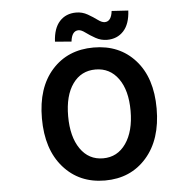

<svg xmlns="http://www.w3.org/2000/svg" viewBox="-62 -1026 1125 1104"><g transform="rotate(-5 500.0 -474.5)"><path d="M168.9 -373Q168.9 -550.8 259.8 -652.3Q350.6 -753.9 500 -753.9Q649.4 -753.9 740.2 -652.3Q831.1 -550.8 831.1 -373Q831.1 -194.3 739.7 -90.3Q648.4 13.7 500 13.7Q351.6 13.7 260.3 -90.3Q168.9 -194.3 168.9 -373ZM368.7 -184.1Q417 -114.3 500 -114.3Q583 -114.3 631.8 -184.6Q680.7 -254.9 680.7 -373Q680.7 -491.2 631.8 -559.1Q583 -627 500 -627Q417 -627 368.7 -559.6Q320.3 -492.2 320.3 -373Q320.3 -253.9 368.7 -184.1ZM582 -791Q546.9 -791 515.6 -808.6Q484.4 -826.2 461.4 -843.3Q438.5 -860.4 422.9 -860.4Q383.8 -860.4 377 -798.8L282.2 -806.6Q286.1 -883.8 322.3 -923.3Q358.4 -962.9 418 -962.9Q453.1 -962.9 483.9 -945.3Q514.6 -927.7 537.6 -910.6Q560.5 -893.6 577.1 -893.6Q615.2 -893.6 622.1 -954.1L717.8 -948.2Q713.9 -870.1 677.2 -830.6Q640.6 -791 582 -791Z"/></g></svg>

Font: GenEi Gothic M Regular
Style: Bold
Weight: 700
Designer: o_tamon (Modified); [Source Han Sans]
Ryoko NISHIZUKA  (kana & ideographs); Paul D. Hunt (Latin, Greek & Cyrillic); Wenl
Version: Version 1.1a;Original Version 1.004